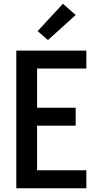

<svg xmlns="http://www.w3.org/2000/svg" viewBox="-20 -1005 540 1025"><path d="M67 0V-735H441V-639H178V-430H384V-334H178V-96H441V0ZM236 -791 181 -839 316 -985 384 -925Z"/></svg>

Font: Iosevka SS08 Regular
Style: Bold
Weight: 700
Monospace: yes
Designer: Belleve Invis
Foundry: Belleve Invis
Version: Version 16.3.4; ttfautohint (v1.8.4)